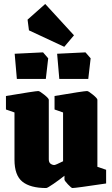

<svg xmlns="http://www.w3.org/2000/svg" viewBox="-20 -935 565 968"><path d="M53 -130V-368L10 -383V-451Q159 -476 173 -476Q180 -476 203 -457.5Q226 -439 226 -432V-132Q226 -116 235 -109.5Q244 -103 254 -103Q260 -103 298 -122V-368L255 -383V-451Q403 -476 419 -476Q426 -476 448.5 -457.5Q471 -439 471 -432V-94L515 -79V-10Q362 13 345 13Q340 13 322.5 -5.5Q305 -24 305 -30V-49Q280 -29 249.5 -8Q219 13 213 13Q133 13 93 -19Q53 -51 53 -130ZM54 -664 197 -671 223 -641 211 -537H65ZM268 -664 411 -671 437 -641 425 -537H279ZM126 -782 119 -836 208 -915 353 -757 304 -699Z"/></svg>

Font: Grenze Black
Style: Regular
Weight: 900
Designer: Renata Polastri
Foundry: Omnibus-Type
Version: Version 1.002; ttfautohint (v1.8)